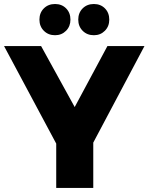

<svg xmlns="http://www.w3.org/2000/svg" viewBox="-25 -929 734 949"><path d="M247.1 -754.9Q213.4 -754.9 191.7 -776.9Q169.9 -798.8 169.9 -832Q169.9 -865.7 191.7 -887.5Q213.4 -909.2 247.1 -909.2Q280.3 -909.2 301.8 -887.5Q323.2 -865.7 323.2 -832Q323.2 -798.8 301.5 -776.9Q279.8 -754.9 247.1 -754.9ZM439 -754.9Q405.3 -754.9 383.5 -776.9Q361.8 -798.8 361.8 -832Q361.8 -865.7 383.5 -887.5Q405.3 -909.2 439 -909.2Q472.2 -909.2 493.7 -887.5Q515.1 -865.7 515.1 -832Q515.1 -798.8 493.4 -776.9Q471.7 -754.9 439 -754.9ZM689 -701.2 436 -224.1V0H252.9V-219.2L-4.9 -701.2H178.2L344.2 -399.9L505.9 -701.2Z"/></svg>

Font: Montserrat-Arabic
Style: Bold
Weight: 700
Designer: Mohamed Gaber
Foundry: Kief Type Foundry
Version: Version 5.008;PS 005.008;hotconv 1.0.88;makeotf.lib2.5.64775